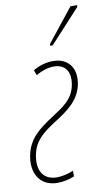

<svg xmlns="http://www.w3.org/2000/svg" viewBox="-95 -812 506 868"><g transform="rotate(-10 158.0 -378.0)"><path d="M172 -614V-606H183L323 -758V-766H293ZM97 10C121 10 150 5 175 -6V-32C152 -22 123 -15 99 -15C38 -15 8 -60 23 -133C35 -193 72 -224 136 -265C194 -302 248 -339 264 -409C280 -484 243 -536 171 -536C142 -536 109 -527 80 -510L89 -486C116 -502 145 -511 171 -511C224 -511 249 -474 237 -413C224 -348 177 -322 121 -285C60 -245 12 -208 -3 -137C-21 -53 18 10 97 10Z"/></g></svg>

Font: Noto Sans ExtraCondensed Thin
Style: Italic
Weight: 100
Width: 2
Italic angle: -12°
Designer: Monotype Design Team
Foundry: Monotype Imaging Inc.
Version: Version 2.013